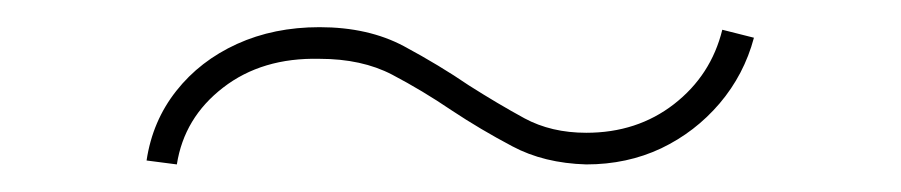

<svg xmlns="http://www.w3.org/2000/svg" viewBox="-20 -357 666 142"><path d="M88.4 -238.3Q92.8 -267.6 110.4 -289.8Q127.9 -312 155.3 -324.5Q182.6 -336.9 216.3 -336.9Q252.4 -336.9 278.8 -322.8Q305.2 -308.6 326.7 -293.9Q348.1 -280.3 367.9 -269.5Q387.7 -258.8 413.6 -258.8Q451.2 -258.8 478.5 -280Q505.9 -301.3 514.2 -335L537.6 -329.1Q530.3 -301.8 512.2 -280.5Q494.1 -259.3 469 -247.3Q443.8 -235.4 413.6 -235.4Q382.3 -236.3 358.9 -248.8Q335.4 -261.2 314 -275.4Q292.5 -290 270 -301.8Q247.6 -313.5 216.3 -313.5Q173.8 -314.5 145 -292.2Q116.2 -270 110.8 -235.4Z"/></svg>

Font: Inter 17pt Thin
Style: Regular
Weight: 250
Version: Version 4.001;git-66647c0bb